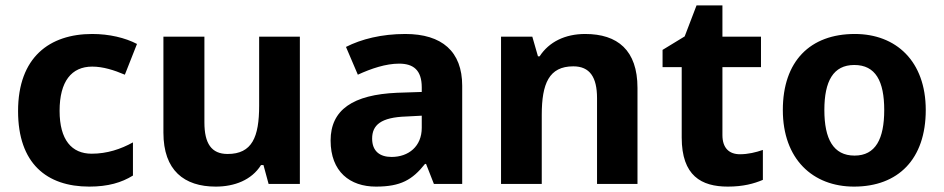

<svg xmlns="http://www.w3.org/2000/svg" viewBox="-20 -682 3501 712"><path d="M311 10C381 10 431 -5 473 -31V-154C428 -129 377 -112 320 -112C246 -112 201 -163 201 -271C201 -380 245 -435 322 -435C362 -435 403 -422 443 -405L488 -519C444 -542 385 -556 322 -556C164 -556 47 -470 47 -270C47 -76 153 10 311 10Z M1092 -546H941V-290C941 -174 915 -111 824 -111C764 -111 738 -150 738 -228V-546H586V-190C586 -50 663 10 780 10C849 10 913 -14 948 -70H957L976 0H1092Z M1483 -556C1395 -556 1320 -537 1263 -508L1307 -405C1357 -428 1411 -446 1460 -446C1512 -446 1544 -423 1544 -358V-341L1453 -338C1289 -331 1206 -275 1206 -161C1206 -45 1278 10 1374 10C1466 10 1509 -15 1556 -74H1560L1589 0H1694V-364C1694 -491 1619 -556 1483 -556ZM1487 -250 1544 -253V-208C1544 -139 1495 -100 1432 -100C1389 -100 1360 -121 1360 -168C1360 -218 1392 -247 1487 -250Z M2150 -556C2076 -556 2016 -527 1981 -473H1975L1954 -546H1838V0H1989V-256C1989 -372 2016 -436 2106 -436C2167 -436 2194 -396 2194 -318V0H2344V-356C2344 -496 2270 -556 2150 -556Z M2724 -110C2684 -110 2659 -133 2659 -181V-433H2802V-546H2659V-662H2563L2519 -547L2437 -497V-433H2508V-172C2508 -30 2581 10 2679 10C2736 10 2776 -1 2809 -15V-126C2783 -117 2754 -110 2724 -110Z M3413 -274C3413 -455 3303 -556 3150 -556C2984 -556 2883 -455 2883 -274C2883 -92 2994 10 3147 10C3311 10 3413 -92 3413 -274ZM3037 -274C3037 -381 3070 -441 3148 -441C3227 -441 3259 -381 3259 -274C3259 -167 3227 -105 3149 -105C3070 -105 3037 -167 3037 -274Z"/></svg>

Font: Noto Sans Myanmar UI
Style: Bold
Weight: 700
Designer: Monotype Design Team
Foundry: Monotype Imaging Inc.
Version: Version 2.103